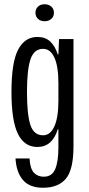

<svg xmlns="http://www.w3.org/2000/svg" viewBox="-20 -707 417 904"><path d="M53 39H119Q122 88 140 106.5Q158 125 186 125Q225 125 240 89Q255 53 255 -13V-98H252Q226 -15 156 -15Q95 -15 64.5 -76.5Q34 -138 34 -274Q34 -414 65.5 -473.5Q97 -533 156 -533Q193 -533 216 -512Q239 -491 252 -451H255L258 -523H326V-18Q326 91 290.5 134Q255 177 182 177Q120 177 88.5 141Q57 105 53 39ZM255 -233V-315Q255 -395 236 -436Q217 -477 183 -477Q140 -477 123.5 -427.5Q107 -378 107 -274Q107 -168 123 -119Q139 -70 183 -70Q217 -70 236 -112Q255 -154 255 -233ZM147 -647Q147 -665 159 -676Q171 -687 190 -687Q209 -687 221.5 -676Q234 -665 234 -647Q234 -629 221.5 -618Q209 -607 190 -607Q171 -607 159 -618Q147 -629 147 -647Z"/></svg>

Font: Mona Sans Condensed
Style: Regular
Weight: 400
Width: 3
Designer: Deni Anggara
Foundry: GitHub
Version: Version 2.000